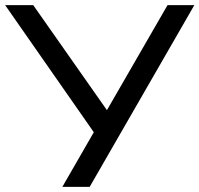

<svg xmlns="http://www.w3.org/2000/svg" viewBox="-23 -725 774 745"><path d="M219 0 352 -231V-196L-3 -705H106L393 -296H391L627 -705H731L325 0Z"/></svg>

Font: Nunito Sans 7pt SemiExpanded
Style: Regular
Weight: 400
Width: 6
Designer: Vernon Adams
Foundry: Vernon Adams
Version: Version 3.101;gftools[0.9.27]